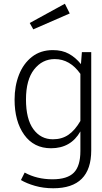

<svg xmlns="http://www.w3.org/2000/svg" viewBox="-20 -802 546 1027"><path d="M265 205Q212 205 167 192Q122 179 92 161L112 121Q177 157 261 157Q340 157 375 121.5Q410 86 410 6V-99Q359 -9 253 -9Q161 -9 109.5 -81Q58 -153 58 -269Q58 -342 81.5 -402Q105 -462 151 -498Q197 -534 263 -534Q313 -534 349 -514Q385 -494 413 -459L418 -523H468V2Q468 205 265 205ZM263 -57Q311 -57 346 -81Q381 -105 410 -155V-407Q354 -486 273 -486Q206 -486 162.5 -430.5Q119 -375 119 -270Q119 -165 158.5 -111Q198 -57 263 -57ZM158 -645 139 -679 327 -782 353 -730Z"/></svg>

Font: Trujillo Light
Style: Regular
Weight: 300
Designer: Fira Sans original fonts by bBox Type GmbH, Carrois Corporate GbR, & Edenspiekermann AG / Changes by Cristiano Sobral
Foundry: Fira Sans original fonts by bBox Type GmbH, Carrois Corporate GbR, & Edenspiekermann AG / Changes by Cristiano Sobral
Version: Version 4.301;July 28, 2020;FontCreator 13.0.0.2655 64-bit